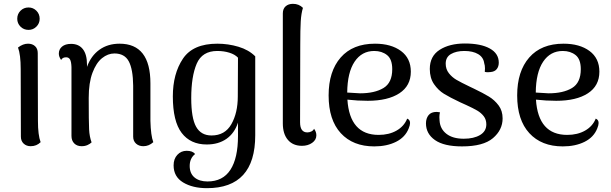

<svg xmlns="http://www.w3.org/2000/svg" viewBox="-20 -751 3191 1002"><path d="M70 -653Q70 -678 87 -695Q104 -712 129 -712Q153 -712 170 -695Q187 -678 187 -653Q187 -629 170 -612Q153 -595 129 -595Q104 -595 87 -612Q70 -629 70 -653ZM192 -9Q171 12 140 12Q118 12 103.5 -1.5Q89 -15 89 -38L88 -391Q88 -466 74 -503Q100 -523 126 -523Q149 -523 163 -510Q177 -497 177 -474L178 -120Q178 -46 192 -9Z M780 -9Q757 12 728 12Q705 12 690 -1.5Q675 -15 675 -38V-304Q674 -390 652 -431Q630 -472 577 -472Q543 -472 512.5 -447.5Q482 -423 462.5 -371Q443 -319 443 -240Q443 -115 445 -76Q447 -37 458 -8Q450 0 436.5 6Q423 12 406 12Q382 12 367.5 -2.5Q353 -17 353 -42V-401Q352 -429 345.5 -440.5Q339 -452 325 -452Q306 -452 299 -438Q287 -455 287 -471Q287 -494 304 -508Q321 -522 351 -522Q391 -522 412.5 -494.5Q434 -467 434 -414V-402Q455 -460 499 -491.5Q543 -523 604 -523Q765 -523 765 -316V-120Q767 -43 780 -9Z M886 112Q886 78 905.5 57Q925 36 954 36Q986 36 998 53Q970 75 970 115Q970 154 995 175Q1020 196 1063 196Q1143 196 1182.5 135Q1222 74 1222 -41V-111Q1204 -56 1162 -26.5Q1120 3 1059 3Q974 3 928 -57.5Q882 -118 882 -248Q882 -366 934.5 -444.5Q987 -523 1114 -523Q1171 -523 1224.5 -507Q1278 -491 1312 -457V-45Q1312 231 1060 231Q985 231 935.5 201Q886 171 886 112ZM1221 -248 1222 -450Q1206 -467 1177 -476Q1148 -485 1114 -485Q1035 -485 1006.5 -418.5Q978 -352 978 -239Q978 -135 1003.5 -89.5Q1029 -44 1084 -44Q1154 -44 1187.5 -103Q1221 -162 1221 -248Z M1456 -107V-681Q1456 -705 1470.5 -718Q1485 -731 1509 -731Q1540 -731 1561 -710Q1552 -681 1549.5 -640Q1547 -599 1547 -515L1546 -113Q1546 -60 1584 -60Q1595 -60 1605 -65Q1615 -70 1619 -79Q1631 -63 1631 -45Q1631 -21 1609 -5.5Q1587 10 1556 10Q1509 10 1482.5 -21Q1456 -52 1456 -107Z M2120 -109Q2120 -98 2113 -81Q2095 -35 2047 -11Q1999 13 1933 13Q1822 13 1758.5 -56Q1695 -125 1695 -253Q1695 -379 1758 -451Q1821 -523 1937 -523Q2021 -523 2072.5 -485Q2124 -447 2124 -377Q2124 -303 2064 -264Q2004 -225 1899 -225Q1846 -225 1793 -231Q1805 -47 1956 -47Q2010 -47 2049.5 -69.5Q2089 -92 2105 -132Q2120 -126 2120 -109ZM1792 -268Q1813 -266 1859 -264Q1935 -264 1981 -291.5Q2027 -319 2027 -390Q2027 -442 2000 -463.5Q1973 -485 1933 -485Q1868 -485 1830.5 -429Q1793 -373 1792 -268Z M2203 -107Q2203 -133 2216.5 -150Q2230 -167 2259 -167Q2264 -167 2276 -165Q2273 -152 2273 -140Q2273 -128 2274 -121Q2277 -78 2310 -52.5Q2343 -27 2400 -27Q2453 -27 2485.5 -46.5Q2518 -66 2518 -102Q2518 -127 2504.5 -144.5Q2491 -162 2470.5 -174Q2450 -186 2413 -203L2382 -217Q2327 -243 2297 -261.5Q2267 -280 2245 -312Q2223 -344 2223 -391Q2223 -458 2274.5 -491Q2326 -524 2406 -524Q2489 -524 2536 -498Q2583 -472 2583 -424Q2583 -404 2572.5 -390.5Q2562 -377 2540 -375Q2535 -374 2526 -374Q2516 -374 2510 -376Q2511 -381 2511 -394Q2511 -410 2507 -421Q2503 -452 2475.5 -468.5Q2448 -485 2403 -485Q2361 -485 2333.5 -469Q2306 -453 2306 -419Q2306 -390 2322.5 -369Q2339 -348 2362 -334.5Q2385 -321 2433 -298L2452 -289Q2502 -265 2531.5 -247Q2561 -229 2582 -201Q2603 -173 2603 -133Q2603 -73 2552.5 -30Q2502 13 2391 13Q2297 13 2250 -20Q2203 -53 2203 -107Z M3104 -109Q3104 -98 3097 -81Q3079 -35 3031 -11Q2983 13 2917 13Q2806 13 2742.5 -56Q2679 -125 2679 -253Q2679 -379 2742 -451Q2805 -523 2921 -523Q3005 -523 3056.5 -485Q3108 -447 3108 -377Q3108 -303 3048 -264Q2988 -225 2883 -225Q2830 -225 2777 -231Q2789 -47 2940 -47Q2994 -47 3033.5 -69.5Q3073 -92 3089 -132Q3104 -126 3104 -109ZM2776 -268Q2797 -266 2843 -264Q2919 -264 2965 -291.5Q3011 -319 3011 -390Q3011 -442 2984 -463.5Q2957 -485 2917 -485Q2852 -485 2814.5 -429Q2777 -373 2776 -268Z"/></svg>

Font: Arima Madurai Medium
Style: Regular
Weight: 500
Designer: Joana Correia and Natanael Gama
Foundry: NDISCOVER
Version: Version 1.020